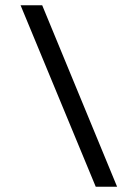

<svg xmlns="http://www.w3.org/2000/svg" viewBox="-20 -708 529 728"><path d="M140 -688 424 0H343L58 -688Z"/></svg>

Font: Zilla Slab Medium
Style: Regular
Weight: 500
Designer: Typotheque.com
Foundry: Typotheque type foundry
Version: Version 1.1; 2017